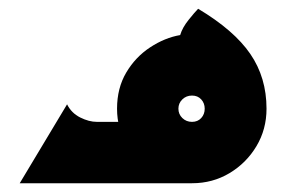

<svg xmlns="http://www.w3.org/2000/svg" viewBox="-20 -418 653 438"><path d="M25 0 133 -180Q143 -160 163 -150Q183 -140 201 -140H358L418 0ZM418.3 0Q371.5 0 332.8 -23Q294 -46 270.5 -84.9Q247 -123.8 247 -170Q247 -217 268 -252.5Q289 -288 322.5 -310Q356 -332 391 -338Q396 -355 410.5 -373Q425 -391 432 -398Q514 -349 551 -295Q588 -241 588 -170Q588 -123 565 -84.5Q542 -46 503.5 -23Q465 0 418.3 0ZM418 -140Q431 -140 439 -148.7Q447 -157.4 447 -170Q447 -182.6 439 -191.3Q431 -200 418 -200Q405 -200 396 -191.3Q387 -182.6 387 -170Q387 -157.4 396 -148.7Q405 -140 418 -140Z"/></svg>

Font: Reem Kufi Fun
Style: Regular
Weight: 400
Designer: Khaled Hosny
Version: Version 1.005